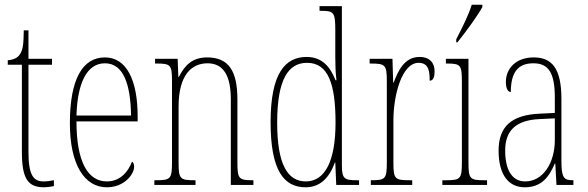

<svg xmlns="http://www.w3.org/2000/svg" viewBox="-20 -786 2497 816"><path d="M167 10C178 10 194 8 209 5V-20C192 -17 181 -15 165 -15C123 -15 101 -40 101 -140V-511H201V-536H101V-657H81C80 -610 80 -575 63 -553C54 -540 38 -532 13 -530V-511H73V-141C73 -26 99 10 167 10Z M434 10C509 10 550 -46 550 -77C550 -90 546 -96 541 -99C525 -57 492 -15 434 -15C354 -15 305 -97 305 -270H565V-291C565 -445 518 -542 426 -542C331 -542 277 -450 277 -262C277 -88 338 10 434 10ZM537 -295H305C309 -431 348 -517 426 -517C505 -517 535 -427 537 -295Z M636 0H811V-20H805C745 -20 739 -26 739 -96V-333C739 -467 794 -517 862 -517C934 -517 961 -457 961 -364V0H1057V-20H1053C995 -20 989 -26 989 -96V-363C989 -486 951 -542 860 -542C797 -542 765 -508 740 -459H738L735 -536H639V-516H644C705 -516 711 -511 711 -441V-96C711 -26 705 -20 644 -20H636Z M1279 10C1341 10 1380 -31 1403 -95H1405L1409 0H1506V-20H1496C1442 -20 1433 -27 1433 -86V-760H1338V-740H1343C1399 -740 1405 -735 1405 -656V-544C1405 -509 1406 -476 1410 -445H1406C1383 -504 1347 -544 1283 -544C1193 -544 1130 -476 1130 -267C1130 -60 1187 10 1279 10ZM1280 -15C1202 -15 1158 -87 1158 -265C1158 -452 1207 -519 1285 -519C1375 -519 1406 -429 1406 -265C1406 -103 1362 -15 1280 -15Z M1556 0H1732V-20H1721C1658 -20 1652 -25 1652 -96V-274C1652 -382 1688 -519 1759 -519C1804 -519 1806 -480 1806 -443C1822 -443 1827 -460 1827 -483C1827 -517 1808 -544 1763 -544C1698 -544 1671 -483 1653 -435H1651L1648 -536H1551V-516H1554C1618 -516 1624 -511 1624 -440V-96C1624 -25 1618 -20 1557 -20H1556Z M1919 -619V-606H1924C1962 -653 2011 -721 2030 -756V-766H1985C1971 -721 1949 -678 1919 -619ZM1860 0H2050V-20H2037C1977 -20 1971 -26 1971 -96V-536H1875V-516H1881C1939 -516 1943 -508 1943 -437V-96C1943 -26 1937 -20 1876 -20H1860Z M2210 10C2281 10 2313 -33 2338 -91H2340L2345 0H2417V-20H2415C2377 -20 2366 -29 2366 -103V-366C2366 -495 2326 -542 2248 -542C2174 -542 2130 -496 2130 -438C2130 -411 2138 -395 2151 -395C2151 -482 2184 -517 2247 -517C2311 -517 2338 -477 2338 -371V-306L2275 -303C2156 -298 2099 -250 2099 -146C2099 -41 2143 10 2210 10ZM2212 -15C2153 -15 2127 -69 2127 -146C2127 -228 2169 -276 2276 -280L2338 -283V-191C2338 -92 2287 -15 2212 -15Z"/></svg>

Font: Noto Serif Bengali ExtraCondensed Thin
Style: Regular
Weight: 100
Width: 2
Designer: Juan Bruce, Universal Thirst, Indian Type Foundry and the Monotype Design Team.
Foundry: Monotype Imaging Inc.
Version: Version 2.003